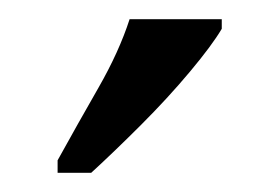

<svg xmlns="http://www.w3.org/2000/svg" viewBox="-20 -786 291 200"><path d="M40 -619Q61 -657 82.5 -694.5Q104 -732 115 -766H211V-756Q201 -739 178 -711.5Q155 -684 127 -656Q99 -628 75 -606H40Z"/></svg>

Font: Noto Serif Lao ExtraCondensed
Style: Regular
Weight: 400
Width: 2
Designer: Monotype Design Team
Foundry: Monotype Imaging Inc.
Version: Version 2.003; ttfautohint (v1.8.4.7-5d5b)